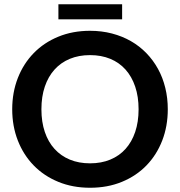

<svg xmlns="http://www.w3.org/2000/svg" viewBox="-20 -876 848 904"><path d="M770 -361.5Q770 -282 743.8 -214.2Q717.5 -146.5 669.5 -97Q621.5 -47.5 554 -19.8Q486.5 8 404 8Q322 8 254.5 -19.8Q187 -47.5 138.8 -97Q90.5 -146.5 64 -214.2Q37.5 -282 37.5 -361.5Q37.5 -441 64 -508.8Q90.5 -576.5 138.8 -626Q187 -675.5 254.5 -703.2Q322 -731 404 -731Q459 -731 507.5 -718.2Q556 -705.5 596.5 -682.2Q637 -659 669.2 -625.8Q701.5 -592.5 724 -551.5Q746.5 -510.5 758.2 -462.5Q770 -414.5 770 -361.5ZM632.5 -361.5Q632.5 -421 616.5 -468.2Q600.5 -515.5 571 -548.5Q541.5 -581.5 499.2 -599Q457 -616.5 404 -616.5Q351 -616.5 308.8 -599Q266.5 -581.5 236.8 -548.5Q207 -515.5 191 -468.2Q175 -421 175 -361.5Q175 -302 191 -254.8Q207 -207.5 236.8 -174.8Q266.5 -142 308.8 -124.5Q351 -107 404 -107Q457 -107 499.2 -124.5Q541.5 -142 571 -174.8Q600.5 -207.5 616.5 -254.8Q632.5 -302 632.5 -361.5ZM255 -856H555V-785H255Z"/></svg>

Font: Lato 2
Style: Bold
Weight: 700
Designer: Lukasz Dziedzic with Adam Twardoch and Botio Nikoltchev
Foundry: tyPoland Lukasz Dziedzic
Version: Version 2.015; 2015-08-06; http://www.latofonts.com/